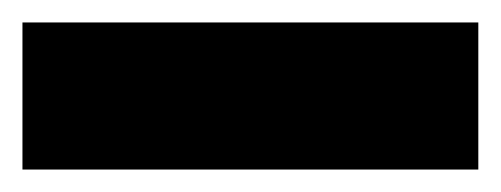

<svg xmlns="http://www.w3.org/2000/svg" viewBox="-20 40 446 171"><path d="M0 191V60H406V191Z"/></svg>

Font: Saira SemiExpanded ExtraBold
Style: Regular
Weight: 800
Width: 6
Designer: Hector Gatti with collaboration of the Omnibus-Type team
Foundry: Omnibus-Type
Version: Version 1.101